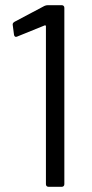

<svg xmlns="http://www.w3.org/2000/svg" viewBox="-20 -720 355 740"><path d="M151 -697 36 -636C31 -633 28 -629 29 -624L34 -586C35 -579 40 -576 46 -579L152 -622C154 -623 157 -622 157 -619V-10C157 -4 161 0 167 0H218C224 0 228 -4 228 -10V-690C228 -696 224 -700 218 -700H164C160 -700 155 -699 151 -697Z"/></svg>

Font: Elastic
Style: elastic
Weight: 400
Designer: Jeremy Tribby
Foundry: Tribby Type
Version: Version 1.422;hotconv 1.0.109;makeotfexe 2.5.65596